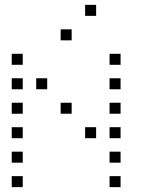

<svg xmlns="http://www.w3.org/2000/svg" viewBox="-20 -793 640 785"><path d="M329 -773Q328 -773 328 -773Q328 -773 328 -772V-729Q328 -728 328 -728Q328 -728 329 -728H372Q373 -728 373 -728Q373 -728 373 -729V-772Q373 -773 373 -773Q373 -773 372 -773ZM229 -673Q228 -673 228 -673Q228 -673 228 -672V-629Q228 -628 228 -628Q228 -628 229 -628H272Q273 -628 273 -628Q273 -628 273 -629V-672Q273 -673 273 -673Q273 -673 272 -673ZM29 -573Q28 -573 28 -573Q28 -573 28 -572V-529Q28 -528 28 -528Q28 -528 29 -528H72Q73 -528 73 -528Q73 -528 73 -529V-572Q73 -573 73 -573Q73 -573 72 -573ZM429 -573Q428 -573 428 -573Q428 -573 428 -572V-529Q428 -528 428 -528Q428 -528 429 -528H472Q473 -528 473 -528Q473 -528 473 -529V-572Q473 -573 473 -573Q473 -573 472 -573ZM29 -473Q28 -473 28 -473Q28 -473 28 -472V-429Q28 -428 28 -428Q28 -428 29 -428H72Q73 -428 73 -428Q73 -428 73 -429V-472Q73 -473 73 -473Q73 -473 72 -473ZM129 -473Q128 -473 128 -473Q128 -473 128 -472V-429Q128 -428 128 -428Q128 -428 129 -428H172Q173 -428 173 -428Q173 -428 173 -429V-472Q173 -473 173 -473Q173 -473 172 -473ZM429 -473Q428 -473 428 -473Q428 -473 428 -472V-429Q428 -428 428 -428Q428 -428 429 -428H472Q473 -428 473 -428Q473 -428 473 -429V-472Q473 -473 473 -473Q473 -473 472 -473ZM29 -373Q28 -373 28 -373Q28 -373 28 -372V-329Q28 -328 28 -328Q28 -328 29 -328H72Q73 -328 73 -328Q73 -328 73 -329V-372Q73 -373 73 -373Q73 -373 72 -373ZM229 -373Q228 -373 228 -373Q228 -373 228 -372V-329Q228 -328 228 -328Q228 -328 229 -328H272Q273 -328 273 -328Q273 -328 273 -329V-372Q273 -373 273 -373Q273 -373 272 -373ZM429 -373Q428 -373 428 -373Q428 -373 428 -372V-329Q428 -328 428 -328Q428 -328 429 -328H472Q473 -328 473 -328Q473 -328 473 -329V-372Q473 -373 473 -373Q473 -373 472 -373ZM29 -273Q28 -273 28 -273Q28 -273 28 -272V-229Q28 -228 28 -228Q28 -228 29 -228H72Q73 -228 73 -228Q73 -228 73 -229V-272Q73 -273 73 -273Q73 -273 72 -273ZM329 -273Q328 -273 328 -273Q328 -273 328 -272V-229Q328 -228 328 -228Q328 -228 329 -228H372Q373 -228 373 -228Q373 -228 373 -229V-272Q373 -273 373 -273Q373 -273 372 -273ZM429 -273Q428 -273 428 -273Q428 -273 428 -272V-229Q428 -228 428 -228Q428 -228 429 -228H472Q473 -228 473 -228Q473 -228 473 -229V-272Q473 -273 473 -273Q473 -273 472 -273ZM29 -173Q28 -173 28 -173Q28 -173 28 -172V-129Q28 -128 28 -128Q28 -128 29 -128H72Q73 -128 73 -128Q73 -128 73 -129V-172Q73 -173 73 -173Q73 -173 72 -173ZM429 -173Q428 -173 428 -173Q428 -173 428 -172V-129Q428 -128 428 -128Q428 -128 429 -128H472Q473 -128 473 -128Q473 -128 473 -129V-172Q473 -173 473 -173Q473 -173 472 -173ZM29 -73Q28 -73 28 -73Q28 -73 28 -72V-29Q28 -28 28 -28Q28 -28 29 -28H72Q73 -28 73 -28Q73 -28 73 -29V-72Q73 -73 73 -73Q73 -73 72 -73ZM429 -73Q428 -73 428 -73Q428 -73 428 -72V-29Q428 -28 428 -28Q428 -28 429 -28H472Q473 -28 473 -28Q473 -28 473 -29V-72Q473 -73 473 -73Q473 -73 472 -73Z"/></svg>

Font: Doto Light
Style: Regular
Weight: 300
Monospace: yes
Version: Version 1.000